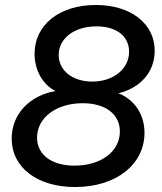

<svg xmlns="http://www.w3.org/2000/svg" viewBox="-20 -736 651 772"><path d="M282 16C446 16 561 -74 561 -202C561 -277 520 -336 456 -361C544 -382 602 -446 602 -532C602 -641 506 -716 365 -716C219 -716 119 -636 119 -520C119 -453 152 -396 203 -370C99 -352 27 -277 27 -179C27 -62 130 16 282 16ZM280 -70C187 -70 129 -114 129 -183C129 -263 207 -321 312 -321C404 -321 462 -277 462 -207C462 -127 386 -70 280 -70ZM351 -408C272 -408 216 -452 216 -515C216 -582 279 -630 368 -630C448 -630 499 -591 499 -528C499 -459 436 -408 351 -408Z"/></svg>

Font: Uncut Sans Medium Italic
Style: Regular
Weight: 500
Italic angle: -11°
Designer: Kasper Nordkvist
Foundry: UNCUT.wtf
Version: Version 1.304;Glyphs 3.2 (3246)